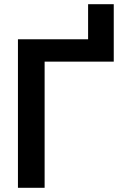

<svg xmlns="http://www.w3.org/2000/svg" viewBox="-20 -894 596 914"><path d="M65.4 -707H399.4V-874H521.5V-600.6H192.4V0H65.4Z"/></svg>

Font: Pretendard GOV SemiBold
Style: Regular
Weight: 600
Designer: Base glyphs from Inter by Rasmus Andersson; Hangeul glyphs from Noto Sans CJK(Source Han Sans) by Jang Soo-young and Kan
Foundry: Kil Hyung-jin
Version: Version 1.309